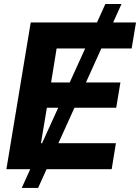

<svg xmlns="http://www.w3.org/2000/svg" viewBox="-20 -839 694 952"><path d="M87.9 92.8 129.9 0H11.7L132.3 -727.5H460.9L502.4 -819.3H582.5L541 -727.5H654.3L632.8 -598.6H482.4L406.2 -430.2H577.1L556.2 -304.7H349.1L269.5 -128.9H554.7L533.7 0H210.9L168.9 92.8ZM325.7 -430.2 402.3 -598.6H260.7L233.4 -430.2ZM188.5 -128.9 268.6 -304.7H212.4L183.1 -128.9Z"/></svg>

Font: Inter Display
Style: Bold Italic
Weight: 700
Italic angle: -9.39999°
Designer: Rasmus Andersson
Foundry: rsms
Version: Version 4.000;git-a52131595